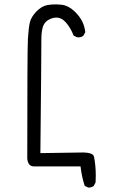

<svg xmlns="http://www.w3.org/2000/svg" viewBox="-20 -767 540 873"><path d="M168 -570.8V-587.4Q168 -635.7 180.2 -656.7Q193.8 -679.2 224.1 -686Q230.5 -687 236.3 -687Q260.7 -687 280.8 -663.6Q302.2 -638.2 314.5 -605.5L329.6 -597.7Q334 -597.2 337.9 -597.2Q350.1 -597.2 359.4 -605L367.7 -620.6Q362.8 -671.9 322.8 -711.4Q292 -742.2 259.3 -745.6Q243.7 -747.1 235.4 -747.1Q210 -747.1 193.8 -743.7Q168.5 -738.3 145.5 -714.8Q122.6 -690.9 116.2 -667Q109.9 -641.1 106.9 -590.3Q104 -539.1 104 -45.4Q106.4 -18.6 123.5 -12.2Q128.9 -10.3 136.7 -10.3H346.2L347.2 -2.9Q352.5 39.6 365.2 78.1L380.4 85.4Q382.3 85.9 384.8 85.9Q387.2 85.9 391.1 85Q399.4 84 406.2 78.6L414.6 62.5Q415.5 46.9 415.5 31.7Q415.5 -13.2 407.7 -53.7Q406.7 -58.6 402.6 -63Q398.4 -67.4 387.5 -70.3Q376.5 -73.2 359.4 -73.7L163.6 -70.8Q168 -492.2 168 -570.8Z"/></svg>

Font: NaikaiFont
Style: Light
Weight: 300
Version: Version 1.89